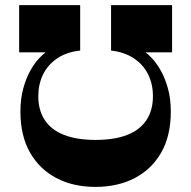

<svg xmlns="http://www.w3.org/2000/svg" viewBox="-20 -720 749 752"><path d="M354 12Q266 12 200 -23Q134 -58 97 -123.5Q60 -189 60 -283Q60 -334 71.5 -375Q83 -416 100 -445.5Q117 -475 133.5 -492Q150 -509 159 -515H55V-700H294V-522Q240 -516 203.5 -491Q167 -466 148.5 -428Q130 -390 130 -343Q130 -288 155.5 -249.5Q181 -211 231 -191.5Q281 -172 354 -172Q428 -172 478 -191.5Q528 -211 553.5 -249.5Q579 -288 579 -343Q579 -390 560.5 -428Q542 -466 505 -491Q468 -516 415 -522V-700H654V-515H550Q560 -508 576.5 -490.5Q593 -473 609.5 -444Q626 -415 637.5 -374.5Q649 -334 649 -283Q649 -189 612 -123.5Q575 -58 508.5 -23Q442 12 354 12Z"/></svg>

Font: Ojuju ExtraLight
Style: Bold
Weight: 700
Version: Version 1.000